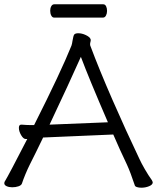

<svg xmlns="http://www.w3.org/2000/svg" viewBox="-21 -866 732 895"><path d="M67 -270Q67 -285 78 -285H80Q104 -283 119 -283H138Q263 -531 312 -653Q315 -661 317 -676Q321 -700 325 -705Q330 -711 344 -711Q361 -711 379 -702.5Q397 -694 401 -684L402 -680Q402 -675 400.5 -670Q399 -665 399 -660Q399 -655 400 -653Q441 -543 503.5 -400Q566 -257 629 -125Q637 -107 654 -77.5Q671 -48 687 -26Q691 -18 691 -16Q691 -5 674 2Q657 9 638 9Q626 9 617 6Q608 3 607 -3Q587 -63 571 -98Q537 -169 507 -239L180 -225Q143 -148 118 -99Q108 -79 98 -55Q88 -31 81 -10Q78 -2 65 2.5Q52 7 36 7Q21 7 10 2Q-1 -3 -1 -12Q-1 -18 3 -23Q18 -47 106 -218H99Q88 -218 77.5 -236Q67 -254 67 -270ZM356 -601Q304 -484 210 -285L482 -296Q393 -502 356 -601ZM213 -816Q213 -828 218 -837Q223 -846 232 -846H460Q469 -846 473.5 -837Q478 -828 478 -815Q478 -803 473 -793.5Q468 -784 459 -784H231Q223 -784 218 -793.5Q213 -803 213 -816Z"/></svg>

Font: Fusion Kai T
Style: Regular
Weight: 400
Designer: Fontworks Inc.
Version: Version 24.134;May 13, 2024